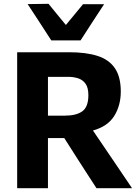

<svg xmlns="http://www.w3.org/2000/svg" viewBox="-20 -987 732 1007"><path d="M70 0V-713H343.5Q430.5 -713 490.8 -694Q551 -675 582.2 -629.8Q613.5 -584.5 613.5 -507Q613.5 -434 579.2 -379Q545 -324 467.5 -302.5L532 -207.5Q554.5 -174.5 580 -136.8Q605.5 -99 629.8 -63.2Q654 -27.5 672.5 0H486Q458.5 -42 433.8 -80.5Q409 -119 385.5 -155.5L317 -263H231.5V0ZM338.5 -584H231.5V-380.5H321Q380.5 -380.5 412 -403.5Q443.5 -426.5 443.5 -488Q443.5 -528 428 -548.8Q412.5 -569.5 388.2 -576.8Q364 -584 338.5 -584ZM249 -775Q218 -823.5 186.8 -871Q155.5 -918.5 125 -965.5L234.5 -967Q257 -939 279.8 -911.5Q302.5 -884 325.5 -856Q348.5 -883.5 370.8 -910.8Q393 -938 415.5 -965H526Q495.5 -918.5 464.5 -871Q433.5 -823.5 402.5 -775Z"/></svg>

Font: Commissioner
Style: Bold
Weight: 700
Designer: Kostas Bartsokas
Foundry: Kostas Bartsokas
Version: Version 1.000; ttfautohint (v1.8.3)